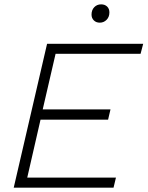

<svg xmlns="http://www.w3.org/2000/svg" viewBox="-20 -861 677 881"><path d="M438 -757Q421 -757 410.5 -767.5Q400 -778 400 -794Q400 -815 412.5 -828Q425 -841 444 -841Q461 -841 471.5 -831Q482 -821 482 -804Q482 -783 469 -770Q456 -757 438 -757ZM43 0 196 -660H637L625 -614H235L176 -359H487L476 -312H166L105 -46H512L501 0Z"/></svg>

Font: Elaine Sans Light
Style: Italic
Weight: 300
Italic angle: -13°
Designer: Wei Huang
Foundry: Wei Huang
Version: Version 2.001;December 24, 2019;FontCreator 12.0.0.2547 64-b